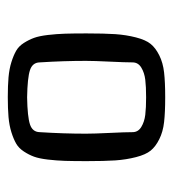

<svg xmlns="http://www.w3.org/2000/svg" viewBox="5 -690 454 505"><g transform="rotate(90 232.5 -437.0)"><path d="M234.9 -644H235.8Q274.9 -644 300.5 -641.1Q326.2 -638.2 345.7 -628.4Q365.2 -618.7 375.7 -605.7Q386.2 -592.8 392.8 -567.1Q399.4 -541.5 401.4 -512.7Q403.3 -483.9 403.3 -437Q403.3 -402.8 402.6 -380.6Q401.9 -358.4 399.2 -335.4Q396.5 -312.5 391.6 -299.1Q386.7 -285.6 377.9 -272.2Q369.1 -258.8 357.2 -252Q345.2 -245.1 327.4 -239.5Q309.6 -233.9 287.4 -231.9Q265.1 -230 234.9 -230Q205.1 -230 182.9 -231.9Q160.6 -233.9 142.8 -239.5Q125 -245.1 113 -252Q101.1 -258.8 92.5 -272.2Q84 -285.6 79.1 -299.1Q74.2 -312.5 71.5 -335.4Q68.8 -358.4 68.1 -380.6Q67.4 -402.8 67.4 -437Q67.4 -483.9 69.3 -512.7Q71.3 -541.5 77.9 -567.1Q84.5 -592.8 95 -605.7Q105.5 -618.7 125 -628.4Q144.5 -638.2 170.2 -641.1Q195.8 -644 234.9 -644ZM235.4 -280.8Q286.6 -281.7 306.6 -288.3Q326.7 -294.9 327.1 -314Q331.1 -376.5 331.1 -435.5Q331.1 -457 329.1 -498Q327.1 -539.1 327.1 -558.1Q327.1 -572.8 313.5 -581.1Q299.8 -589.4 281.5 -591.6Q263.2 -593.8 235.4 -593.8Q207.5 -593.8 189.2 -591.6Q170.9 -589.4 157.2 -581.1Q143.6 -572.8 143.6 -558.1Q143.6 -539.1 141.6 -498Q139.6 -457 139.6 -435.5Q139.6 -376.5 143.6 -314Q144 -294.9 164.1 -288.3Q184.1 -281.7 235.4 -280.8Z"/></g></svg>

Font: Coda
Style: Regular
Weight: 400
Designer: vernon adams
Foundry: vernon adams
Version: Version 2.001; ttfautohint (v0.8) -r 50 -G 200 -x